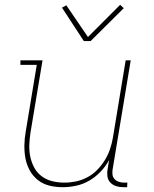

<svg xmlns="http://www.w3.org/2000/svg" viewBox="-20 -771 640 799"><path d="M241 8Q212 8 185.5 1.5Q159 -5 138 -21.5Q117 -38 104 -61.5Q91 -85 86 -111.5Q81 -138 81.5 -166.5Q82 -195 87 -223L133 -501H65V-520H157L107 -220Q103 -194 102 -168.5Q101 -143 106 -119Q111 -95 122.5 -73.5Q134 -52 153.5 -37.5Q173 -23 197.5 -17Q222 -11 248 -11Q272 -11 296 -16Q320 -21 343 -33Q366 -45 384.5 -64Q403 -83 416.5 -105Q430 -127 438 -151Q446 -175 450 -199L503 -520H524L449 -68Q447 -57 448 -45.5Q449 -34 456.5 -26Q464 -18 474.5 -14.5Q485 -11 497 -11H510L509 8H493Q477 8 463 3.5Q449 -1 439 -11.5Q429 -22 427 -37.5Q425 -53 428 -68L434 -105Q420 -79 398.5 -56.5Q377 -34 351 -19Q325 -4 296.5 2Q268 8 241 8ZM329 -600 238 -739 256 -749 346 -617 480 -751 495 -737 357 -600Z"/></svg>

Font: Iosevka Etoile Thin
Style: Italic
Weight: 100
Italic angle: -9°
Designer: Belleve Invis
Foundry: Belleve Invis
Version: Version 22.1.2; ttfautohint (v1.8.4)